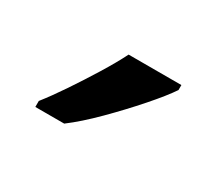

<svg xmlns="http://www.w3.org/2000/svg" viewBox="-48 -853 378 334"><g transform="rotate(30 140.5 -686.0)"><path d="M241 -756Q229 -738 204 -709.5Q179 -681 150.5 -652.5Q122 -624 98 -606H40V-618Q55 -637 72.5 -663Q90 -689 107 -716.5Q124 -744 135 -766H241Z"/></g></svg>

Font: Noto Sans Tai Le
Style: Regular
Weight: 400
Designer: Monotype Design Team
Foundry: Monotype Imaging Inc.
Version: Version 2.002; ttfautohint (v1.8.4.7-5d5b)